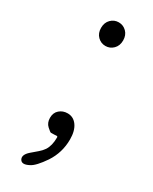

<svg xmlns="http://www.w3.org/2000/svg" viewBox="-181 -558 612 769"><g transform="rotate(30 125.0 -173.5)"><path d="M103 159Q71 176 61 157Q52 139 77 117L105 93Q117 83 126 70Q141 47 141 9Q141 4 136 4Q129 5 110 5Q107 5 92 -8.5Q77 -22 77 -45.5Q77 -69 92.5 -82.5Q108 -96 130 -96Q157 -96 173.5 -73Q190 -50 190 -10Q190 51 157 101Q125 148 103 159ZM125 -405Q104 -405 89 -420Q74 -435 74 -459.5Q74 -484 89 -499Q104 -514 125 -514Q146 -514 161 -499Q176 -484 176 -459.5Q176 -435 161 -420Q146 -405 125 -405Z"/></g></svg>

Font: Resource Han Rounded JP Light
Style: Regular
Weight: 300
Designer: Cyano Hao (round all glyphs); Ryoko NISHIZUKA 西塚涼子 (kana, bopomofo & ideographs); Paul D. Hunt (Latin, Greek & Cyrillic)
Foundry: Cyano Hao
Version: 0.990